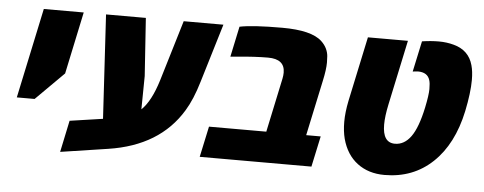

<svg xmlns="http://www.w3.org/2000/svg" viewBox="-47 -758 2289 908"><g transform="rotate(5 1097.5 -304.0)"><path d="M254.9 -337.4 121.6 -204.6H37.1L127.9 -632.3H317.4Z M980.5 -632.3 896.5 -354Q871.1 -268.1 837.4 -213.4Q730.5 -36.6 489.3 0L263.7 34.2L295.4 -116.2L452.1 -139.2L423.3 -632.3H612.3L630.9 -357.9L628.9 -199.7Q674.3 -242.7 705.6 -345.2L792 -632.3Z M1447.8 -595.7Q1464.4 -580.1 1472.9 -562.3Q1481.4 -544.4 1482.7 -526.9Q1483.9 -509.3 1483.9 -496.6Q1483.9 -463.4 1472.2 -409.7L1416 -146H1484.9L1453.6 0H923.3L954.6 -146H1226.6L1280.8 -401.4Q1284.2 -417.5 1284.2 -431.2Q1284.2 -495.6 1204.6 -495.6Q1143.6 -495.6 1057.1 -487.3L1026.4 -484.4L1057.1 -629.4Q1119.1 -642.1 1258.8 -642.1Q1398.4 -642.1 1447.8 -595.7Z M1922.9 -635.7Q1965.3 -642.1 2002.7 -642.1Q2040 -642.1 2073.7 -632.8Q2146.5 -613.3 2165.5 -543.9Q2173.8 -515.1 2173.8 -474.1Q2173.8 -413.6 2155.3 -324.7Q2121.6 -166 2029.1 -78.4Q1936.5 9.3 1800.8 9.3Q1724.6 9.3 1671.9 -30.5Q1619.1 -70.3 1599.1 -144.5Q1589.8 -180.2 1589.8 -224.9Q1589.8 -269.5 1601.1 -324.7L1666.5 -632.3H1856.4L1791 -324.7Q1778.8 -267.6 1778.8 -228Q1778.8 -142.1 1837.4 -142.1Q1881.8 -142.1 1913.1 -185.3Q1944.3 -228.5 1964.8 -324.7Q1977.5 -385.3 1977.5 -413.8Q1977.5 -442.4 1973.1 -455.6Q1962.4 -492.2 1916 -492.2L1891.6 -489.7Z"/></g></svg>

Font: Open Sans Hebrew Extra Bold
Style: Italic
Weight: 800
Italic angle: -12°
Foundry: Ascender Corporation, Yanek Iontef
Version: Version 2.001;PS 002.001;hotconv 1.0.70;makeotf.lib2.5.58329